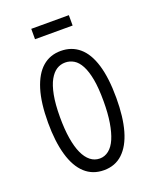

<svg xmlns="http://www.w3.org/2000/svg" viewBox="-131 -749 669 835"><g transform="rotate(-20 204.0 -331.0)"><path d="M205 12Q153 12 117.5 -20.5Q82 -53 64 -115.5Q46 -178 46 -265Q46 -357 65 -418Q84 -479 119 -509.5Q154 -540 204 -540Q254 -540 289.5 -510Q325 -480 343.5 -419Q362 -358 362 -265Q362 -177 344.5 -115.5Q327 -54 292 -21Q257 12 205 12ZM205 -42Q228 -42 247 -57Q266 -72 278.5 -101Q291 -130 298 -172.5Q305 -215 305 -271Q305 -332 297.5 -372.5Q290 -413 276.5 -438.5Q263 -464 244.5 -475Q226 -486 205 -486Q183 -486 165 -474.5Q147 -463 133 -438Q119 -413 111 -371.5Q103 -330 103 -270Q103 -214 110 -171.5Q117 -129 130 -100.5Q143 -72 162 -57Q181 -42 205 -42ZM117 -626V-674H291V-626Z"/></g></svg>

Font: Bricolage Grotesque Condensed ExtraLight
Style: Regular
Weight: 250
Width: 3
Designer: Mathieu Triay
Foundry: Atelier Triay
Version: Version 1.000;gftools[0.9.30]